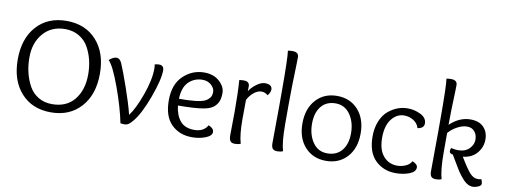

<svg xmlns="http://www.w3.org/2000/svg" viewBox="-61 -1073 3720 1413"><g transform="rotate(10 1799.0 -366.5)"><path d="M663 -332Q663 -176 579.5 -83Q496 10 355.5 10Q215 10 132 -83Q49 -176 49 -332Q49 -488 132 -580.5Q215 -673 355.5 -673Q496 -673 579.5 -580.5Q663 -488 663 -332ZM529 -515Q504 -559 459 -585.5Q414 -612 356 -612Q253 -612 192 -541.5Q131 -471 131 -362Q131 -243 181 -151Q206 -105 250.5 -78Q295 -51 354 -51Q462 -51 520.5 -123.5Q579 -196 579 -311.5Q579 -427 529 -515Z M1080 -475Q1117 -475 1117 -437Q1117 -369 1067.5 -233.5Q1018 -98 966 -36Q947 -13 934 -5Q921 3 905.5 3Q890 3 875 0Q852 -115 799 -260.5Q746 -406 709 -443Q739 -470 764 -470Q789 -470 804 -435Q825 -387 866 -270Q907 -153 927 -72Q968 -125 1009.5 -240Q1051 -355 1051 -439Q1051 -455 1048 -470Q1063 -475 1080 -475Z M1419 -475Q1489 -475 1532.5 -435.5Q1576 -396 1576 -350Q1576 -304 1562 -278Q1548 -252 1525.5 -237Q1503 -222 1461 -214Q1397 -202 1269 -202Q1277 -130 1312.5 -88Q1348 -46 1418 -46Q1488 -46 1517 -98Q1557 -82 1557 -54Q1557 -26 1511.5 -8Q1466 10 1410 10Q1316 10 1256 -49.5Q1196 -109 1196 -228.5Q1196 -348 1262.5 -411.5Q1329 -475 1419 -475ZM1415 -420Q1355 -420 1312.5 -379Q1270 -338 1268 -252Q1411 -252 1458 -273Q1478 -282 1492.5 -299Q1507 -316 1507 -344.5Q1507 -373 1480.5 -396.5Q1454 -420 1415 -420Z M1686 -54 1688 -231Q1688 -374 1681 -465Q1697 -468 1715 -468Q1758 -468 1758 -430Q1758 -428 1757.5 -416.5Q1757 -405 1757 -395Q1777 -426 1810.5 -450.5Q1844 -475 1872 -475Q1926 -475 1926 -436Q1926 -417 1906 -391Q1884 -410 1857 -410Q1830 -410 1802 -388Q1774 -366 1755 -330Q1754 -296 1754 -182Q1754 -68 1773 -5Q1755 3 1730.5 3Q1706 3 1696 -10Q1686 -23 1686 -54Z M2002 -49 2004 -335V-451Q2004 -687 1996 -740Q2012 -743 2031 -743Q2077 -743 2077 -705Q2077 -701 2076 -652Q2070 -470 2070 -358V-202Q2070 -69 2089 -5Q2071 3 2047 3Q2023 3 2012.5 -9Q2002 -21 2002 -49Z M2629 -232Q2629 -122 2569 -56Q2509 10 2411.5 10Q2314 10 2254 -56Q2194 -122 2194 -232Q2194 -342 2254 -408.5Q2314 -475 2411.5 -475Q2509 -475 2569 -408.5Q2629 -342 2629 -232ZM2411.5 -46Q2481 -46 2520 -93Q2559 -140 2559 -222Q2559 -304 2519 -361.5Q2479 -419 2410 -419Q2341 -419 2302.5 -371.5Q2264 -324 2264 -242Q2264 -160 2303 -103Q2342 -46 2411.5 -46Z M2935 -46Q2965 -46 2996 -59Q3027 -72 3040 -98Q3080 -82 3080 -58Q3080 -25 3034.5 -7.5Q2989 10 2932 10Q2841 10 2780 -49.5Q2719 -109 2719 -227Q2719 -290 2739 -339.5Q2759 -389 2792 -418Q2859 -475 2939 -475Q2990 -475 3036 -452Q3082 -429 3082 -387Q3082 -351 3034 -344Q3024 -380 2991.5 -399.5Q2959 -419 2923 -419Q2867 -419 2828.5 -369.5Q2790 -320 2790 -230Q2790 -140 2830.5 -93Q2871 -46 2935 -46Z M3187 -49 3189 -335V-451Q3189 -687 3181 -740Q3197 -743 3216 -743Q3262 -743 3262 -705Q3262 -701 3261 -659Q3255 -505 3255 -408Q3326 -475 3408 -475Q3473 -475 3507 -439.5Q3541 -404 3541 -347.5Q3541 -291 3503.5 -246.5Q3466 -202 3399 -195Q3452 -107 3478.5 -79.5Q3505 -52 3536 -52Q3552 -52 3562 -56Q3571 -38 3571 -23.5Q3571 -9 3550 0.5Q3529 10 3510 10Q3471 10 3438 -26Q3405 -62 3382 -100.5Q3359 -139 3344 -164Q3329 -189 3324 -198Q3298 -201 3298 -219Q3298 -230 3303 -243Q3335 -236 3354 -236Q3409 -236 3439 -266.5Q3469 -297 3469 -334Q3469 -371 3448.5 -395Q3428 -419 3393 -419Q3358 -419 3320 -398.5Q3282 -378 3255 -347V-202Q3255 -69 3274 -5Q3256 3 3232 3Q3208 3 3197.5 -9Q3187 -21 3187 -49Z"/></g></svg>

Font: Overlock
Style: Regular
Weight: 400
Designer: Dario Muhafara
Foundry: Dario Manuel Muhafara
Version: Version 1.001